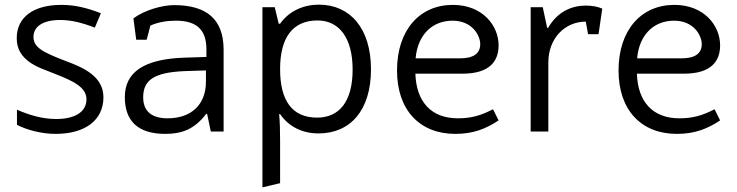

<svg xmlns="http://www.w3.org/2000/svg" viewBox="-20 -566 3170 826"><path d="M219 10C344 10 425 -47 425 -148C425 -238 337 -276 264 -303C219 -320 192 -332 170 -344C140 -361 124 -379 124 -407C124 -452 165 -480 238 -480C286 -480 331 -469 388 -447L414 -509C357 -531 305 -545 244 -545C124 -545 52 -492 52 -402C52 -355 72 -322 114 -294C142 -276 164 -269 217 -248C294 -218 352 -191 352 -139C352 -83 300 -54 222 -54C160 -54 104 -72 53 -94V-29C95 -7 159 10 219 10Z M942 0V-352C942 -484 868 -544 729 -544C679 -544 602 -523 554 -487L566 -395H611L627 -456C663 -472 702 -477 737 -477C826 -477 868 -438 868 -354V-321L773 -318C600 -312 517 -256 517 -148C517 -47 572 10 691 10C761 10 816 -9 867 -76H871L887 0ZM701 -57C632 -57 596 -88 596 -147C596 -222 643 -254 772 -260L866 -263V-215C866 -115 802 -57 701 -57Z M1109 240 1185 222V39C1185 -2 1184 -42 1181 -75H1185C1223 -20 1282 8 1350 8C1488 8 1576 -92 1576 -268C1576 -444 1486 -546 1352 -546C1286 -546 1224 -519 1185 -464H1179L1162 -535H1109ZM1344 -60C1237 -60 1185 -133 1185 -268V-269C1185 -404 1239 -478 1346 -478C1439 -478 1497 -403 1497 -267C1497 -128 1439 -60 1344 -60Z M1939 10C2016 10 2071 -12 2125 -48L2101 -96C2047 -68 2005 -57 1950 -57C1835 -57 1771 -128 1767 -249H1969C2086 -249 2125 -302 2125 -371C2125 -455 2057 -545 1928 -545C1785 -545 1688 -436 1688 -263C1688 -92 1786 10 1939 10ZM1768 -315C1777 -418 1841 -477 1927 -477C2012 -477 2046 -413 2046 -376C2046 -336 2017 -315 1959 -315Z M2263 0H2339V-297C2339 -402 2411 -473 2500 -473L2510 -419H2555L2571 -529C2552 -537 2529 -542 2500 -542C2440 -542 2378 -516 2338 -446H2334L2315 -535H2263Z M2892 10C2969 10 3024 -12 3078 -48L3054 -96C3000 -68 2958 -57 2903 -57C2788 -57 2724 -128 2720 -249H2922C3039 -249 3078 -302 3078 -371C3078 -455 3010 -545 2881 -545C2738 -545 2641 -436 2641 -263C2641 -92 2739 10 2892 10ZM2721 -315C2730 -418 2794 -477 2880 -477C2965 -477 2999 -413 2999 -376C2999 -336 2970 -315 2912 -315Z"/></svg>

Font: Frost Regular
Style: Regular
Weight: 400
Designer: Lee Frost
Foundry: Lee Frost for Ice Communication Norge AS
Version: Version 2.011;hotconv 1.0.107;makeotfexe 2.5.65593